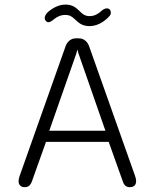

<svg xmlns="http://www.w3.org/2000/svg" viewBox="-20 -786 659 816"><path d="M361 -675C400.5 -675 431.5 -702 445 -717.5C449 -721 451 -727 451 -732.5C451 -744.5 443 -750.5 434 -750.5C425.5 -750.5 416.5 -745 407.5 -736.5C396.5 -727 381.5 -717.5 361 -717.5C340.5 -717.5 330.5 -726.5 317.5 -739.5C301.5 -755 287.5 -766.5 257.5 -766.5C229 -766.5 203.5 -751 186.5 -737.5C176 -728 170 -718.5 170 -709.5C170 -699.5 178 -691.5 186 -691.5C192 -691.5 200 -696.5 208.5 -703.5C220 -713 236 -722.5 257 -722.5C277 -722.5 286.5 -715.5 300.5 -702C316.5 -687 330.5 -675 361 -675ZM84.5 9.5C104 9.5 112 -1.5 119.5 -26L175.5 -183H442L498 -26C505.5 -1.5 512.5 9.5 532 9.5C547.5 9.5 558.5 1.5 558.5 -16C558.5 -21.5 557.5 -28.5 554.5 -37L360 -586C352.5 -609 337 -623 315 -623H302C281 -623 265 -609 257.5 -586L63 -37C60 -28.5 59 -21.5 59 -16C59 1 70 9.5 84.5 9.5ZM314 -557.5 428 -230.5H189.5L304 -557.5C306 -564.5 308 -571 308.5 -576Z"/></svg>

Font: RTM Light Light
Style: Regular
Weight: 300
Designer: after Tyler Finck
Foundry: An Endless Supply
Version: Version 1.000;Glyphs 3.2.1 (3258)